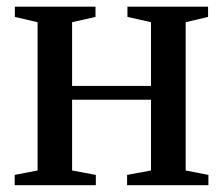

<svg xmlns="http://www.w3.org/2000/svg" viewBox="-20 -542 653 562"><path d="M23 0V-30L90 -43V-477L23.5 -492.5V-522.5H259.5V-492.5L191 -477V-290.5H422V-477L353 -492.5V-522.5H589V-492.5L523.5 -477V-43L590 -30V0H352V-30L422 -43V-250H191V-43L260.5 -30V0Z"/></svg>

Font: Merriweather 96pt
Style: Regular
Weight: 400
Version: Version 2.100